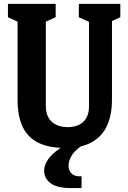

<svg xmlns="http://www.w3.org/2000/svg" viewBox="-20 -750 660 988"><path d="M70.4 -237.4V-673.3L103.2 -623.4L20.9 -661.5V-730H266.5V-661.5L183 -623.4L215.8 -674.6V-203.2Q215.8 -168.1 230 -144Q244.2 -119.8 269.6 -107.8Q295 -95.7 328.8 -95.8Q362.6 -95.8 387 -107.9Q411.5 -119.9 424.8 -144Q438 -168.1 438 -203.2V-674.6L469.1 -623.4L385.6 -661.5V-730H599.1V-661.5L516.8 -623.4L556.2 -679.2V-237.4Q556.2 -158.2 530.4 -102.5Q504.5 -46.9 451.4 -17.7Q398.3 11.5 317.9 11.5Q233.3 11.5 178.7 -14.8Q124.1 -41.1 97.2 -96.1Q70.4 -151.1 70.4 -237.4ZM207.2 129.8Q207.2 88.3 244.9 49.4Q282.6 10.4 346.8 -18.5L399.6 0Q362.4 26.8 347.5 52.8Q332.7 78.8 332.7 101.9Q332.7 126.6 347.4 141.8Q362.2 156.9 385.1 156.9H399.6V217.9H349.2Q272.1 217.9 239.6 192.3Q207.2 166.7 207.2 129.8Z"/></svg>

Font: Monaspace Xenon Var ExtraLight
Style: Regular
Weight: 200
Designer: Riley Cran and the Lettermatic Team
Version: Version 1.200 (Monaspace Xenon Var)